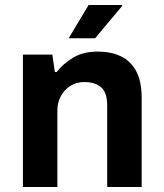

<svg xmlns="http://www.w3.org/2000/svg" viewBox="-20 -743 651 763"><path d="M71 0V-526H188L198 -457H205Q230 -489 270 -513.5Q310 -538 369 -538Q420 -538 459 -520Q498 -502 520.5 -461.5Q543 -421 543 -353V0H406V-324Q406 -375 382 -396Q358 -417 315 -417Q284 -417 260 -402Q236 -387 222 -361.5Q208 -336 208 -304V0ZM253 -591 332 -723H465L466 -720L358 -591Z"/></svg>

Font: Archivo VF Beta
Style: Regular
Weight: 400
Designer: Hector Gatti
Foundry: Omnibus-Type
Version: Version 1.002